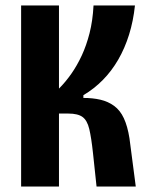

<svg xmlns="http://www.w3.org/2000/svg" viewBox="-20 -680 549 700"><path d="M57 0V-660H195V-357Q219 -381 240 -411Q261 -441 278 -477.5Q295 -514 306.5 -559Q318 -604 321 -660H472Q466 -603 450.5 -553.5Q435 -504 411 -462.5Q387 -421 355 -388.5Q323 -356 284 -333V-323Q318 -323 346 -316.5Q374 -310 396 -294Q418 -278 431.5 -249Q445 -220 452 -176L475 0H332L319 -122Q313 -178 305.5 -209.5Q298 -241 281 -253.5Q264 -266 229 -266H195V0Z"/></svg>

Font: Bricolage Grotesque Condensed
Style: Bold
Weight: 700
Width: 3
Designer: Mathieu Triay
Foundry: Atelier Triay
Version: Version 1.001;gftools[0.9.33.dev8+g029e19f]